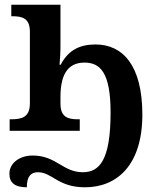

<svg xmlns="http://www.w3.org/2000/svg" viewBox="-20 -556 661 816"><path d="M94 240C94 193 112 176 141 176C202 176 226 240 341 240C477 240 585 146 585 -69C585 -279 501 -367 386 -367C320 -367 271 -344 238 -281H233C235 -302 237 -332 237 -362V-536H28V-487H32C76 -487 107 -478 107 -421V-117C107 -57 72 -49 27 -49H21V0H319V-49H313C268 -49 237 -58 237 -116V-144C237 -231 263 -290 339 -290C405 -290 450 -249 450 -78C450 126 402 176 332 176C247 176 219 105 119 105C62 105 20 138 20 182C20 220 42 240 94 240Z"/></svg>

Font: Noto Serif Semi
Style: Regular
Weight: 600
Designer: Monotype Design Team
Foundry: Monotype Imaging Inc.
Version: Version 1.002